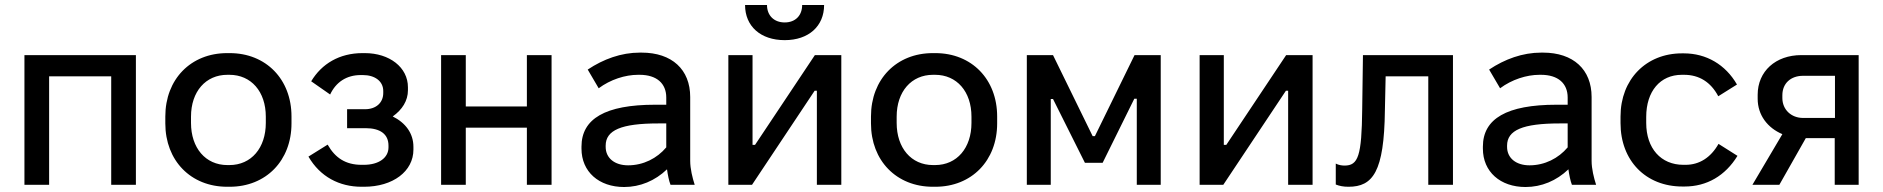

<svg xmlns="http://www.w3.org/2000/svg" viewBox="-20 -741 7551 770"><path d="M78 0H177V-435H426V0H525V-520H78Z M891 8H901C1047 8 1149 -97 1149 -246V-274C1149 -423 1047 -528 901 -528H891C745 -528 643 -423 643 -274V-246C643 -97 745 8 891 8ZM892 -79C804 -79 746 -148 746 -248V-273C746 -374 805 -441 892 -441H900C987 -441 1046 -374 1046 -273V-248C1046 -148 988 -79 900 -79Z M1430 8H1440C1556 8 1638 -54 1638 -141V-152C1638 -206 1607 -248 1555 -274C1593 -301 1616 -337 1616 -379V-391C1616 -471 1542 -528 1443 -528H1434C1341 -528 1270 -485 1228 -415L1304 -362C1327 -411 1369 -440 1427 -440H1435C1484 -440 1517 -415 1517 -376V-368C1517 -329 1488 -303 1444 -303H1372V-227H1446C1505 -227 1538 -203 1538 -157V-150C1538 -108 1499 -80 1439 -80H1430C1366 -80 1324 -108 1294 -161L1217 -113C1264 -32 1341 8 1430 8Z M1749 0H1848V-229H2093V0H2192V-520H2093V-314H1848V-520H1749Z M2483 9C2547 9 2607 -16 2655 -62C2658 -40 2663 -15 2669 0H2766C2757 -28 2748 -64 2748 -96V-352C2748 -462 2675 -530 2553 -530H2546C2471 -530 2400 -504 2337 -462L2381 -387C2428 -422 2487 -441 2539 -441H2545C2614 -441 2652 -406 2652 -350V-321H2607C2408 -321 2312 -265 2312 -153V-145C2312 -52 2382 9 2483 9ZM2499 -78C2445 -78 2409 -107 2409 -152V-157C2409 -219 2472 -246 2620 -246H2652V-150C2615 -106 2560 -78 2499 -78Z M2968 -721C2968 -636 3030 -580 3127 -580C3223 -580 3285 -636 3285 -721H3197C3197 -679 3170 -651 3127 -651C3084 -651 3056 -679 3056 -721ZM2901 0H2996L3247 -377H3256V0H3354V-520H3248L3008 -160H2998V-520H2901Z M3721 8H3731C3877 8 3979 -97 3979 -246V-274C3979 -423 3877 -528 3731 -528H3721C3575 -528 3473 -423 3473 -274V-246C3473 -97 3575 8 3721 8ZM3722 -79C3634 -79 3576 -148 3576 -248V-273C3576 -374 3635 -441 3722 -441H3730C3817 -441 3876 -374 3876 -273V-248C3876 -148 3818 -79 3730 -79Z M4098 0H4194V-344H4203L4331 -88H4402L4529 -345H4539V0H4635V-520H4530L4371 -195H4362L4203 -520H4098Z M4791 0H4886L5137 -377H5146V0H5244V-520H5138L4898 -160H4888V-520H4791Z M5388 8C5486 8 5531 -52 5534 -298L5537 -435H5708V0H5807V-520H5446L5443 -303C5441 -115 5427 -77 5372 -77C5362 -77 5348 -79 5337 -85V-1C5352 5 5368 8 5388 8Z M6098 9C6162 9 6222 -16 6270 -62C6273 -40 6278 -15 6284 0H6381C6372 -28 6363 -64 6363 -96V-352C6363 -462 6290 -530 6168 -530H6161C6086 -530 6015 -504 5952 -462L5996 -387C6043 -422 6102 -441 6154 -441H6160C6229 -441 6267 -406 6267 -350V-321H6222C6023 -321 5927 -265 5927 -153V-145C5927 -52 5997 9 6098 9ZM6114 -78C6060 -78 6024 -107 6024 -152V-157C6024 -219 6087 -246 6235 -246H6267V-150C6230 -106 6175 -78 6114 -78Z M6727 7H6736C6825 7 6899 -36 6948 -116L6872 -164C6841 -109 6795 -80 6740 -80H6731C6641 -80 6582 -146 6582 -248V-272C6582 -375 6638 -441 6725 -441H6734C6794 -441 6841 -412 6871 -355L6946 -402C6900 -482 6823 -527 6733 -527H6725C6582 -527 6479 -423 6479 -274V-247C6479 -97 6580 7 6727 7Z M7008 0H7116L7222 -187H7338V0H7434V-520H7204C7101 -520 7029 -455 7029 -361V-345C7029 -279 7069 -228 7128 -203ZM7211 -268C7164 -268 7128 -301 7128 -348V-359C7128 -407 7162 -437 7211 -437H7339V-268Z"/></svg>

Font: Fixel Text Medium
Style: Regular
Weight: 500
Width: 4
Designer: AlfaBravo + MacPaw
Foundry: Kyrylo Tkachov, Marchela Mozhyna, Serhii Makarenko, Maria Weinstein, Zakhar Kryvoshyya
Version: Version 1.211